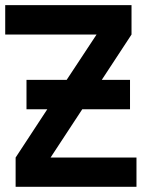

<svg xmlns="http://www.w3.org/2000/svg" viewBox="-25 -720 546 740"><path d="M77.1 -298.8V-412.1H231.9L347.2 -586.9H-4.9V-700.2H481.9V-586.9L367.2 -412.1H476.1V-298.8H292L169.9 -112.8H501V0H35.2V-112.8L157.2 -298.8Z"/></svg>

Font: Cakra Normal
Style: Regular
Weight: 400
Designer: Lucia Kollert, Vojtech Kollert
Foundry: OoM Type
Version: Version 1.000;Glyphs 3.1.1 (3148)